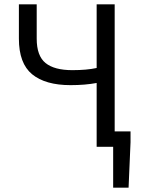

<svg xmlns="http://www.w3.org/2000/svg" viewBox="-20 -676 647 884"><path d="M501 188V0H425V-294Q372 -284 305 -284Q189 -284 128 -334Q67 -384 67 -498V-656H149V-498Q149 -419 189.5 -386Q230 -353 313 -353Q380 -353 425 -363V-656H508V-71H581V-21L572 188Z"/></svg>

Font: Toshiba Sans
Style: Regular
Weight: 400
Designer: Paul D. Hunt
Foundry: Toshiba Corporation
Version: Version 2.020;PS 2.0;hotconv 1.0.86;makeotf.lib2.5.63406